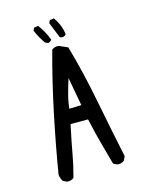

<svg xmlns="http://www.w3.org/2000/svg" viewBox="-118 -867 737 942"><g transform="rotate(-15 250.0 -395.5)"><path d="M103.5 0 84 -9.8Q74.2 -25.4 72.3 -43.9Q95.7 -186.5 128.9 -344.7Q162.1 -502.9 201.2 -644.5Q214.8 -656.2 236.3 -654.3Q258.8 -644.5 280.3 -634.8Q319.3 -499 349.6 -342.8Q379.9 -186.5 409.2 -47.9L399.4 -27.3Q385.7 -15.6 364.3 -17.6L344.7 -27.3Q331.1 -79.1 316.4 -129.9Q301.8 -180.7 282.2 -268.6H193.4Q173.8 -176.8 164.1 -121.1Q154.3 -65.4 138.7 -9.8Q125 2 103.5 0ZM268.6 -344.7 242.2 -489.3Q230.5 -452.1 220.7 -416Q210.9 -379.9 207 -342.8ZM189.5 -681.6 175.8 -687.5Q152.3 -720.7 136.7 -757.8L142.6 -771.5L164.1 -775.4Q193.4 -736.3 209 -693.4Q201.2 -681.6 189.5 -681.6ZM258.8 -691.4 252 -695.3 220.7 -773.4 226.6 -787.1 248 -791Q278.3 -750 284.2 -701.2Q274.4 -687.5 258.8 -691.4Z"/></g></svg>

Font: NaikaiFont
Style: Regular-Lite
Weight: 400
Version: Version 1.67